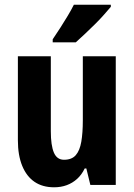

<svg xmlns="http://www.w3.org/2000/svg" viewBox="-20 -786 569 816"><path d="M472 -547V0H364L347 -70H340Q327 -43 307.5 -25.5Q288 -8 263.5 1Q239 10 210 10Q161 10 127 -13Q93 -36 74.5 -81Q56 -126 56 -190V-547H196V-228Q196 -168 209 -137.5Q222 -107 252 -107Q285 -107 302 -126.5Q319 -146 325.5 -183.5Q332 -221 332 -275V-547ZM451 -757Q439 -743 421.5 -723Q404 -703 382.5 -682Q361 -661 340 -641Q319 -621 302 -606H204V-619Q221 -644 237 -669Q253 -694 268 -719Q283 -744 294 -766H451Z"/></svg>

Font: Noto Sans Display Condensed
Style: Bold
Weight: 700
Width: 3
Designer: Monotype Design Team
Foundry: Monotype Imaging Inc.
Version: Version 2.003